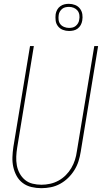

<svg xmlns="http://www.w3.org/2000/svg" viewBox="-20 -976 540 1004"><path d="M196 8Q170 8 144.5 2Q119 -4 99 -19Q79 -34 67 -56Q55 -78 49.5 -103Q44 -128 45 -154.5Q46 -181 50 -208L137 -735H157L70 -205Q66 -181 65 -157.5Q64 -134 68 -111.5Q72 -89 83 -69Q94 -49 111 -35Q128 -21 150.5 -15.5Q173 -10 197 -10Q219 -10 242 -15Q265 -20 286 -31.5Q307 -43 324 -60Q341 -77 353 -97.5Q365 -118 372 -140Q379 -162 382 -185L473 -735H493L402 -182Q398 -157 390.5 -133Q383 -109 369 -86.5Q355 -64 336 -45.5Q317 -27 294 -14.5Q271 -2 246 3Q221 8 196 8ZM341 -814Q324 -814 308.5 -820Q293 -826 283 -839Q273 -852 271 -868.5Q269 -885 271 -902Q273 -914 279 -925Q285 -936 295.5 -943.5Q306 -951 317.5 -953.5Q329 -956 340 -956Q357 -956 372.5 -950Q388 -944 398 -931Q408 -918 410.5 -901.5Q413 -885 410 -868Q408 -856 402 -845Q396 -834 386 -826.5Q376 -819 364 -816.5Q352 -814 341 -814ZM341 -830Q350 -830 359 -832Q368 -834 375.5 -840Q383 -846 388 -854.5Q393 -863 394 -872Q397 -885 395 -898Q393 -911 385.5 -920.5Q378 -930 366 -935Q354 -940 341 -940Q332 -940 322.5 -938Q313 -936 305.5 -930Q298 -924 293 -915.5Q288 -907 287 -898Q285 -885 286.5 -872Q288 -859 295.5 -849.5Q303 -840 315.5 -835Q328 -830 341 -830Z"/></svg>

Font: Iosevka Curly Thin
Style: Italic
Weight: 100
Italic angle: -9°
Monospace: yes
Designer: Belleve Invis
Foundry: Belleve Invis
Version: Version 22.1.2; ttfautohint (v1.8.4)